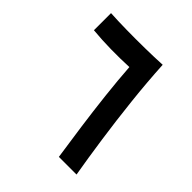

<svg xmlns="http://www.w3.org/2000/svg" viewBox="-187 -827 961 961"><g transform="rotate(45 293.0 -346.5)"><path d="M377.4 0Q364.3 -86.9 350.6 -185.8Q336.9 -284.7 325.9 -383.1Q314.9 -481.4 309.1 -567.4Q246.6 -564.5 181.2 -565.4Q115.7 -566.4 53.2 -572.3V-693.4Q103 -690.4 167 -689.5Q199.2 -689 231.4 -689Q264.2 -689 297.4 -689.5Q363.3 -690.4 418.9 -693.4Q425.3 -577.1 438.7 -453.6Q452.1 -330.1 469 -213.1Q485.8 -96.2 502.4 0Z"/></g></svg>

Font: CaskaydiaCove NF SemiBold
Style: Regular
Weight: 600
Designer: Aaron Bell
Foundry: Saja Typeworks
Version: Version 2111.001; VTT 6.35;Nerd Fonts 3.2.1